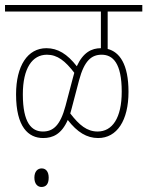

<svg xmlns="http://www.w3.org/2000/svg" viewBox="-20 -642 587 765"><path d="M0 -596H382V-450C345 -450 311 -433 286 -378C248 -427 210 -450 165 -450C90 -450 44 -380 44 -266C44 -136 93 -92 152 -92C190 -92 225 -107 250 -164C288 -115 326 -92 371 -92C446 -92 492 -162 492 -276C492 -387 456 -435 409 -447V-596H547V-622H0ZM265 -208 295 -322C316 -401 345 -424 385 -424C430 -424 465 -390 465 -277C465 -171 427 -118 369 -118C327 -118 296 -143 260 -190C262 -196 263 -202 265 -208ZM71 -266C71 -371 109 -424 167 -424C209 -424 240 -399 276 -352C274 -345 272 -338 270 -330L241 -220C220 -141 191 -118 151 -118C106 -118 71 -152 71 -266ZM117 66C117 92 131 103 145 103C162 103 174 93 174 66C174 42 163 29 146 29C130 29 117 41 117 66Z"/></svg>

Font: Noto Sans ExtraCondensed Thin
Style: Italic
Weight: 100
Width: 2
Italic angle: -12°
Designer: Monotype Design Team
Foundry: Monotype Imaging Inc.
Version: Version 2.013